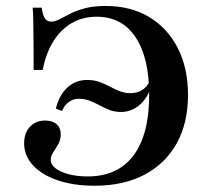

<svg xmlns="http://www.w3.org/2000/svg" viewBox="-20 -602 686 634"><path d="M291.9 11.3Q223.4 11.3 171 -6.5Q118.5 -24.2 89.1 -56Q59.7 -87.9 59.7 -129Q59.7 -162.9 79 -183.5Q98.4 -204 129 -204Q153.2 -204 166.9 -191.9Q180.6 -179.8 180.6 -158.9Q180.6 -141.1 172.6 -126.6Q164.5 -112.1 156 -99.6Q147.6 -87.1 147.6 -73.4Q147.6 -58.1 163.7 -46Q179.8 -33.9 207.3 -26.6Q234.7 -19.4 269.4 -19.4Q368.5 -19.4 420.6 -88.3Q472.6 -157.3 472.6 -288.7Q472.6 -412.1 427.4 -479.4Q382.3 -546.8 299.2 -546.8Q253.2 -546.8 216.9 -525.8Q180.6 -504.8 156 -465.3Q131.5 -425.8 121 -371H91.1Q91.1 -429 90.7 -467.3Q90.3 -505.6 89.9 -531.5Q89.5 -557.3 87.9 -576.6H117.7Q121 -552.4 128.2 -541.5Q135.5 -530.6 149.2 -530.6Q161.3 -530.6 176.2 -538.3Q191.1 -546 211.3 -556.5Q231.5 -566.9 260.1 -574.6Q288.7 -582.3 329 -582.3Q411.3 -582.3 472.2 -546Q533.1 -509.7 566.9 -443.5Q600.8 -377.4 600.8 -288.7Q600.8 -196 563.7 -129Q526.6 -62.1 457.7 -25.4Q388.7 11.3 291.9 11.3ZM267.7 -337.9Q290.3 -337.9 308.1 -331.5Q325.8 -325 341.9 -316.5Q358.1 -308.1 374.6 -301.2Q391.1 -294.4 411.3 -294.4Q433.1 -294.4 449.6 -304.8Q466.1 -315.3 473.4 -333.1L482.3 -329Q472.6 -285.5 444.8 -258.9Q416.9 -232.3 379 -232.3Q358.1 -232.3 341.1 -239.1Q324.2 -246 308.5 -254.4Q292.7 -262.9 276.2 -269.4Q259.7 -275.8 241.1 -275.8Q221.8 -275.8 207.7 -265.7Q193.5 -255.6 184.7 -235.5L164.5 -243.5Q175.8 -288.7 202.8 -313.3Q229.8 -337.9 267.7 -337.9Z"/></svg>

Font: Playfair
Style: Bold
Weight: 700
Designer: Claus Eggers Sørensen
Foundry: Claus Eggers Sørensen
Version: Version 2.001;gftools[0.9.30]